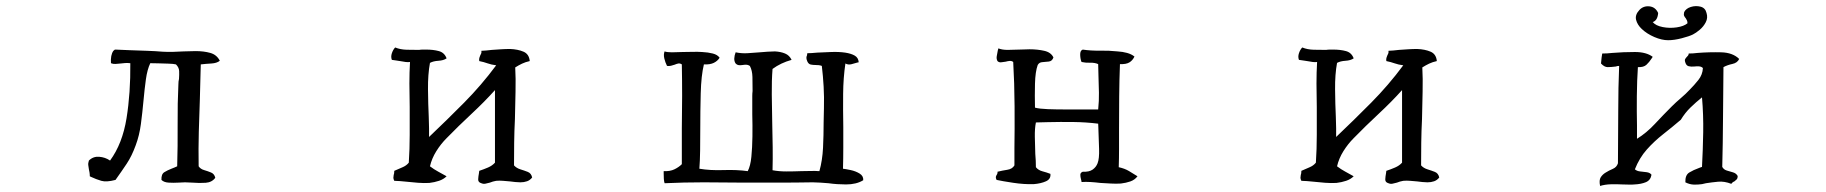

<svg xmlns="http://www.w3.org/2000/svg" viewBox="-20 -646 6040 635"><path d="M707 -445Q697 -437 679 -436Q661 -435 644 -433Q643 -404 642.5 -375.5Q642 -347 641 -318Q639 -265 637.5 -210Q636 -155 637 -96Q643 -87 655 -83.5Q667 -80 678 -75.5Q689 -71 692 -58Q681 -43 660.5 -41.5Q640 -40 616 -42Q610 -42 604 -42.5Q598 -43 592 -43Q586 -43 580.5 -42.5Q575 -42 570 -42Q553 -41 537.5 -42Q522 -43 514 -51Q513 -70 523.5 -76.5Q534 -83 547 -88Q552 -90 557 -92Q562 -94 566 -96Q568 -161 567.5 -233.5Q567 -306 570 -367Q570 -372 570.5 -376.5Q571 -381 572 -385Q573 -399 572.5 -411Q572 -423 562 -433Q554 -435 537.5 -435.5Q521 -436 504 -436.5Q487 -437 477 -437Q467 -416 462.5 -383.5Q458 -351 454.5 -312.5Q451 -274 446 -236Q441 -198 429 -166Q416 -130 399 -104.5Q382 -79 362 -51Q332 -43 315 -48Q298 -53 281 -61Q278 -62 277 -63Q277 -70 276 -76Q275 -82 274 -86Q273 -93 272 -99.5Q271 -106 274 -115Q288 -129 308 -127.5Q328 -126 344 -115Q385 -171 398.5 -255Q412 -339 411 -437Q402 -438 394 -437.5Q386 -437 379 -436Q370 -435 362 -434.5Q354 -434 347 -437Q346 -450 348 -460.5Q350 -471 355 -478Q357 -479 358 -480.5Q359 -482 362 -482Q381 -481 409 -480Q437 -479 466 -478Q495 -477 518 -475Q535 -474 552.5 -474.5Q570 -475 587 -476Q597 -476 607 -476.5Q617 -477 627 -477Q654 -477 675.5 -471Q697 -465 707 -445Z M1740 -59Q1733 -50 1723 -46.5Q1713 -43 1701 -43Q1693 -43 1684 -44Q1675 -45 1667 -46Q1655 -47 1643.5 -48Q1632 -49 1621 -48Q1615 -47 1610 -45.5Q1605 -44 1600 -42Q1592 -40 1585.5 -38.5Q1579 -37 1572 -40Q1561 -43 1561.5 -53Q1562 -63 1564 -73Q1565 -79 1565 -81Q1580 -86 1594 -92Q1608 -98 1617 -108V-348Q1583 -310 1539.5 -269.5Q1496 -229 1457 -189Q1438 -170 1423 -146Q1408 -122 1402 -96Q1415 -86 1429 -78.5Q1443 -71 1457 -63Q1447 -53 1432 -48Q1417 -43 1400 -41Q1382 -40 1362.5 -41.5Q1343 -43 1325 -45Q1314 -46 1303.5 -47Q1293 -48 1284 -48Q1281 -54 1281 -58Q1281 -62 1282 -67Q1283 -70 1283.5 -73Q1284 -76 1284 -81Q1297 -87 1310.5 -92.5Q1324 -98 1332 -108Q1335 -153 1335 -200Q1335 -247 1335 -292Q1334 -332 1334 -369.5Q1334 -407 1336 -441Q1330 -440 1321.5 -441Q1313 -442 1303 -444Q1297 -445 1290 -446Q1283 -447 1276 -448Q1272 -458 1276 -470Q1280 -482 1287 -489Q1304 -482 1325 -481.5Q1346 -481 1366 -481Q1372 -482 1378 -482Q1384 -482 1390 -482Q1413 -482 1431.5 -477Q1450 -472 1457 -453Q1447 -446 1430 -445Q1413 -444 1402 -438Q1395 -400 1395.5 -350.5Q1396 -301 1398 -259Q1399 -239 1399 -222Q1399 -205 1399 -193Q1458 -249 1515 -306.5Q1572 -364 1621 -430Q1605 -432 1592.5 -436.5Q1580 -441 1565 -444Q1564 -451 1565.5 -455Q1567 -459 1568 -462Q1570 -466 1571.5 -469.5Q1573 -473 1572 -478Q1579 -478 1588 -479Q1597 -480 1607 -481Q1622 -482 1637 -483Q1652 -484 1667 -484Q1693 -483 1711.5 -475Q1730 -467 1732 -444Q1718 -441 1706.5 -435.5Q1695 -430 1684 -423Q1686 -387 1685 -343Q1684 -299 1683 -252Q1681 -213 1680.5 -174.5Q1680 -136 1680 -99Q1688 -90 1701 -86Q1714 -82 1725.5 -77.5Q1737 -73 1740 -59Z M2835 -50Q2824 -43 2809.5 -39.5Q2795 -36 2778 -36Q2764 -36 2749 -37Q2734 -38 2720 -40Q2706 -41 2693 -42Q2680 -43 2668 -43Q2610 -42 2553.5 -42Q2497 -42 2442 -42Q2374 -43 2307.5 -43Q2241 -43 2178 -40Q2176 -46 2175.5 -54.5Q2175 -63 2175 -72Q2175 -77 2175 -80Q2196 -79 2210.5 -86Q2225 -93 2235 -103Q2235 -134 2235 -163.5Q2235 -193 2235 -221Q2236 -276 2236 -329Q2236 -382 2235 -433Q2229 -437 2223.5 -436Q2218 -435 2211 -432Q2205 -430 2199 -428.5Q2193 -427 2186 -428Q2180 -440 2177 -453Q2174 -466 2178 -476Q2186 -473 2202 -473Q2218 -473 2238 -474Q2254 -474 2270.5 -474.5Q2287 -475 2302 -474Q2322 -473 2337.5 -469Q2353 -465 2360 -455Q2353 -444 2340.5 -438Q2328 -432 2308 -433Q2299 -396 2297.5 -337Q2296 -278 2296 -220Q2296 -182 2295.5 -147.5Q2295 -113 2293 -88Q2328 -82 2372.5 -83.5Q2417 -85 2453 -80Q2462 -97 2465 -127.5Q2468 -158 2468.5 -195Q2469 -232 2468 -268Q2468 -280 2468 -291Q2468 -302 2468 -313Q2468 -321 2468 -329Q2468 -337 2469 -345Q2469 -370 2468.5 -391.5Q2468 -413 2460 -428Q2454 -432 2448 -432Q2442 -432 2436 -431Q2430 -430 2424 -430.5Q2418 -431 2413 -436Q2408 -443 2408.5 -453Q2409 -463 2413 -473Q2431 -469 2451.5 -470Q2472 -471 2493 -473Q2506 -474 2518.5 -475Q2531 -476 2543 -476Q2562 -475 2576.5 -469Q2591 -463 2598 -448Q2562 -438 2535 -418Q2532 -380 2532.5 -333.5Q2533 -287 2534 -239Q2535 -199 2535.5 -159.5Q2536 -120 2535 -83Q2556 -79 2580.5 -79Q2605 -79 2630 -80Q2646 -80 2661 -80.5Q2676 -81 2690 -80Q2700 -116 2702 -157.5Q2704 -199 2704 -241Q2704 -253 2704.5 -264.5Q2705 -276 2705 -288Q2706 -325 2704 -360Q2702 -395 2698 -428Q2693 -430 2687.5 -430.5Q2682 -431 2677 -431Q2669 -431 2661.5 -432.5Q2654 -434 2650 -443Q2647 -450 2647 -454.5Q2647 -459 2649 -463Q2650 -468 2650 -470Q2656 -470 2664.5 -470.5Q2673 -471 2683 -472Q2704 -473 2729 -474Q2754 -475 2775 -472Q2795 -469 2807 -462Q2819 -455 2820 -440Q2818 -440 2815 -439Q2806 -436 2795.5 -433.5Q2785 -431 2776 -436Q2769 -389 2768.5 -336Q2768 -283 2769 -226Q2769 -192 2769 -157.5Q2769 -123 2768 -88Q2777 -87 2793.5 -83.5Q2810 -80 2823 -72Q2836 -64 2835 -50Z M3742 -63Q3733 -51 3718.5 -46Q3704 -41 3687 -39Q3671 -38 3654 -39Q3637 -40 3619 -41Q3603 -43 3587 -44Q3571 -45 3557 -44Q3557 -47 3555 -54Q3553 -61 3553 -68Q3553 -75 3561 -78Q3582 -77 3593.5 -85Q3605 -93 3610 -106Q3616 -121 3615 -153.5Q3614 -186 3613 -211Q3613 -219 3612.5 -226Q3612 -233 3612 -237Q3572 -242 3529.5 -242.5Q3487 -243 3445 -242Q3435 -242 3425.5 -241.5Q3416 -241 3406 -241Q3402 -221 3402.5 -193.5Q3403 -166 3404 -137Q3405 -126 3405.5 -115Q3406 -104 3406 -93Q3414 -83 3427.5 -79.5Q3441 -76 3454 -71Q3456 -54 3439.5 -46.5Q3423 -39 3399 -37Q3367 -36 3330.5 -41.5Q3294 -47 3276 -51Q3273 -57 3273.5 -60.5Q3274 -64 3276 -67Q3280 -73 3279 -78Q3295 -82 3311.5 -84.5Q3328 -87 3335 -99Q3335 -111 3335 -125.5Q3335 -140 3335 -156Q3336 -217 3335.5 -294.5Q3335 -372 3331 -441Q3326 -445 3319.5 -444.5Q3313 -444 3306 -442Q3299 -441 3291.5 -440Q3284 -439 3279 -444Q3275 -451 3276.5 -460Q3278 -469 3280 -479Q3281 -484 3282 -486Q3294 -481 3312.5 -481Q3331 -481 3351 -482Q3360 -482 3368.5 -482.5Q3377 -483 3385 -483Q3411 -483 3433.5 -478Q3456 -473 3464 -456Q3460 -444 3449 -442.5Q3438 -441 3427.5 -440.5Q3417 -440 3412 -431Q3404 -409 3403 -369Q3402 -329 3403 -290Q3418 -286 3445.5 -285Q3473 -284 3504 -284Q3535 -284 3561 -284Q3579 -284 3592.5 -284Q3606 -284 3612 -284Q3615 -313 3614.5 -339.5Q3614 -366 3613 -394Q3613 -404 3612.5 -414Q3612 -424 3612 -434Q3601 -439 3585.5 -438.5Q3570 -438 3557 -441Q3553 -450 3552.5 -464.5Q3552 -479 3561 -482Q3587 -478 3617.5 -478.5Q3648 -479 3676 -476Q3693 -475 3707.5 -471Q3722 -467 3732 -459Q3726 -446 3715 -439.5Q3704 -433 3684 -434Q3682 -382 3681.5 -327Q3681 -272 3681 -219Q3681 -185 3681 -153.5Q3681 -122 3680 -93Q3699 -89 3713.5 -80.5Q3728 -72 3742 -63Z M4740 -59Q4733 -50 4723 -46.5Q4713 -43 4701 -43Q4693 -43 4684 -44Q4675 -45 4667 -46Q4655 -47 4643.5 -48Q4632 -49 4621 -48Q4615 -47 4610 -45.5Q4605 -44 4600 -42Q4592 -40 4585.5 -38.5Q4579 -37 4572 -40Q4561 -43 4561.5 -53Q4562 -63 4564 -73Q4565 -79 4565 -81Q4580 -86 4594 -92Q4608 -98 4617 -108V-348Q4583 -310 4539.5 -269.5Q4496 -229 4457 -189Q4438 -170 4423 -146Q4408 -122 4402 -96Q4415 -86 4429 -78.5Q4443 -71 4457 -63Q4447 -53 4432 -48Q4417 -43 4400 -41Q4382 -40 4362.5 -41.5Q4343 -43 4325 -45Q4314 -46 4303.5 -47Q4293 -48 4284 -48Q4281 -54 4281 -58Q4281 -62 4282 -67Q4283 -70 4283.5 -73Q4284 -76 4284 -81Q4297 -87 4310.5 -92.5Q4324 -98 4332 -108Q4335 -153 4335 -200Q4335 -247 4335 -292Q4334 -332 4334 -369.5Q4334 -407 4336 -441Q4330 -440 4321.5 -441Q4313 -442 4303 -444Q4297 -445 4290 -446Q4283 -447 4276 -448Q4272 -458 4276 -470Q4280 -482 4287 -489Q4304 -482 4325 -481.5Q4346 -481 4366 -481Q4372 -482 4378 -482Q4384 -482 4390 -482Q4413 -482 4431.5 -477Q4450 -472 4457 -453Q4447 -446 4430 -445Q4413 -444 4402 -438Q4395 -400 4395.5 -350.5Q4396 -301 4398 -259Q4399 -239 4399 -222Q4399 -205 4399 -193Q4458 -249 4515 -306.5Q4572 -364 4621 -430Q4605 -432 4592.5 -436.5Q4580 -441 4565 -444Q4564 -451 4565.5 -455Q4567 -459 4568 -462Q4570 -466 4571.5 -469.5Q4573 -473 4572 -478Q4579 -478 4588 -479Q4597 -480 4607 -481Q4622 -482 4637 -483Q4652 -484 4667 -484Q4693 -483 4711.5 -475Q4730 -467 4732 -444Q4718 -441 4706.5 -435.5Q4695 -430 4684 -423Q4686 -387 4685 -343Q4684 -299 4683 -252Q4681 -213 4680.5 -174.5Q4680 -136 4680 -99Q4688 -90 4701 -86Q4714 -82 4725.5 -77.5Q4737 -73 4740 -59Z M5732 -451Q5726 -438 5709.5 -434.5Q5693 -431 5680 -424Q5679 -339 5678.5 -255.5Q5678 -172 5676 -94Q5681 -85 5691 -82Q5701 -79 5711.5 -76Q5722 -73 5727 -64Q5727 -56 5723.5 -52.5Q5720 -49 5716 -46Q5713 -45 5710.5 -43Q5708 -41 5706 -38Q5683 -47 5662 -45Q5641 -43 5622 -40Q5619 -39 5615.5 -38.5Q5612 -38 5609 -37Q5595 -35 5581.5 -35.5Q5568 -36 5554 -43Q5553 -67 5567 -75.5Q5581 -84 5598 -90Q5600 -91 5603 -92Q5606 -93 5609 -94Q5612 -150 5613 -208Q5614 -266 5609 -324Q5589 -308 5571 -290.5Q5553 -273 5539 -250Q5511 -226 5481 -202.5Q5451 -179 5426.5 -151.5Q5402 -124 5387 -86Q5394 -80 5404.5 -79Q5415 -78 5426 -76.5Q5437 -75 5442 -68Q5439 -50 5423.5 -43.5Q5408 -37 5386 -36Q5377 -35 5367 -35.5Q5357 -36 5346 -36Q5327 -37 5307.5 -36.5Q5288 -36 5272 -31Q5268 -50 5274 -59.5Q5280 -69 5290 -75Q5301 -82 5314 -87.5Q5327 -93 5331 -106Q5332 -201 5332 -279Q5332 -357 5335 -428Q5332 -428 5329 -427.5Q5326 -427 5324 -426Q5308 -424 5297 -424Q5286 -424 5275 -436Q5276 -450 5277 -456Q5278 -462 5279 -469Q5287 -469 5295.5 -469.5Q5304 -470 5313 -471Q5349 -474 5387 -474Q5425 -474 5446 -458Q5445 -456 5442 -452Q5435 -441 5425.5 -432Q5416 -423 5397 -424Q5394 -381 5393.5 -328Q5393 -275 5394 -231Q5394 -219 5394 -207.5Q5394 -196 5394 -187Q5425 -206 5453 -236Q5481 -266 5509 -294Q5523 -308 5539 -321.5Q5555 -335 5569 -350Q5583 -364 5597 -381.5Q5611 -399 5612 -421Q5607 -426 5599 -426.5Q5591 -427 5583 -426Q5573 -425 5565 -427Q5557 -429 5554 -439Q5551 -447 5553.5 -451Q5556 -455 5559 -458Q5561 -460 5563 -462.5Q5565 -465 5565 -469Q5572 -469 5579.5 -469.5Q5587 -470 5595 -471Q5634 -474 5672.5 -473Q5711 -472 5732 -451ZM5624 -603Q5629 -587 5621.5 -572.5Q5614 -558 5601.5 -547.5Q5589 -537 5579 -532Q5567 -526 5542 -519.5Q5517 -513 5497 -513Q5476 -513 5451.5 -523.5Q5427 -534 5410 -550Q5395 -564 5391 -580.5Q5387 -597 5402 -613Q5415 -627 5435 -625Q5455 -623 5464 -603Q5462 -578 5446 -573Q5456 -561 5479 -556.5Q5502 -552 5525.5 -555.5Q5549 -559 5561 -569Q5561 -575 5559 -579Q5557 -583 5555 -586Q5552 -589 5550 -593.5Q5548 -598 5550 -606Q5556 -618 5572 -623Q5588 -628 5604 -624Q5620 -620 5624 -603Z"/></svg>

Font: Yuji Syuku
Style: Regular
Weight: 400
Designer: Kataoka Yuji
Foundry: Kinuta Font Factory
Version: Version 3.002